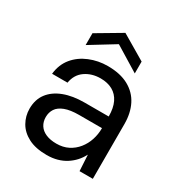

<svg xmlns="http://www.w3.org/2000/svg" viewBox="-167 -802 865 927"><g transform="rotate(30 265.5 -338.5)"><path d="M228 12Q166 12 125.5 -9Q85 -30 65 -65Q45 -100 45 -141Q45 -192 71.5 -227Q98 -262 146.5 -280.5Q195 -299 261 -299H395Q395 -346 380 -377Q365 -408 337 -423.5Q309 -439 270 -439Q221 -439 185 -414Q149 -389 141 -341H55Q61 -395 91.5 -432Q122 -469 169.5 -488.5Q217 -508 270 -508Q340 -508 386.5 -482.5Q433 -457 456 -411.5Q479 -366 479 -305V0H405L400 -88H399Q388 -66 371.5 -48Q355 -30 334 -16.5Q313 -3 286.5 4.5Q260 12 228 12ZM241 -59Q278 -59 306.5 -73.5Q335 -88 355 -113Q375 -138 385 -169Q395 -200 395 -233V-234H268Q219 -234 189 -222.5Q159 -211 146 -191Q133 -171 133 -145Q133 -119 145.5 -99.5Q158 -80 182.5 -69.5Q207 -59 241 -59ZM126 -542V-608L263 -689L400 -608V-542L263 -626Z"/></g></svg>

Font: DM Sans 28pt
Style: Regular
Weight: 400
Version: Version 4.004;gftools[0.9.30]